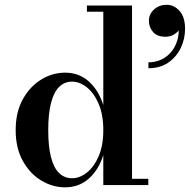

<svg xmlns="http://www.w3.org/2000/svg" viewBox="-20 -773 793 802"><path d="M252 9.5Q199.5 9.5 152.2 -19Q105 -47.5 75.2 -101Q45.5 -154.5 45.5 -229.5Q45.5 -304.5 75.2 -358.2Q105 -412 152.2 -440.8Q199.5 -469.5 252 -469.5Q310 -469.5 351 -432.8Q392 -396 411.5 -334V-724H343V-750H531.5V-26H599.5V0H411.5V-125Q392 -63.5 351 -27Q310 9.5 252 9.5ZM281 -28.5Q313 -28.5 343 -52.2Q373 -76 392.2 -120.8Q411.5 -165.5 411.5 -229.5Q411.5 -293.5 392.2 -338.8Q373 -384 343 -408Q313 -432 281 -432Q249.5 -432 227.2 -410.2Q205 -388.5 193.2 -343.5Q181.5 -298.5 181.5 -229.5Q181.5 -160.5 193.2 -115.8Q205 -71 227.2 -49.8Q249.5 -28.5 281 -28.5ZM600 -488V-512.5Q628 -512.5 652.2 -523.5Q676.5 -534.5 694 -554.8Q711.5 -575 720.2 -603.2Q729 -631.5 726 -666H733.5Q734.5 -656.5 726.2 -645.8Q718 -635 703.8 -627.2Q689.5 -619.5 671.5 -619.5Q637 -619.5 619.5 -639.2Q602 -659 602 -686Q602 -714 623.5 -733.5Q645 -753 676 -753Q707.5 -753 730.2 -727.2Q753 -701.5 753 -653Q753 -610 734.8 -572.2Q716.5 -534.5 682.5 -511.2Q648.5 -488 600 -488Z"/></svg>

Font: Bodoni Moda SC 9pt SemiBold
Style: Regular
Weight: 600
Designer: Owen Earl
Foundry: indestructible type
Version: Version 2.005